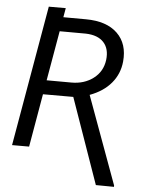

<svg xmlns="http://www.w3.org/2000/svg" viewBox="-61 -810 791 1035"><g transform="rotate(5 334.5 -292.5)"><path d="M252.4 -760.7 243.7 -710.9 366.2 -710.4Q478 -710 536.4 -653.6Q594.7 -597.2 585.4 -500.5Q579.1 -434.1 537.1 -383.8Q495.1 -333.5 421.4 -306.2L595.2 168.9V176.3L497.1 175.3L334.5 -287.6H170.4L120.6 0H28.3L160.6 -760.7ZM183.6 -364.3 318.4 -363.8Q387.2 -363.8 436.3 -400.9Q485.4 -438 493.7 -501.5Q501 -562 469.2 -596.7Q437.5 -631.3 372.6 -633.3L230.5 -633.8Z"/></g></svg>

Font: Roboto
Style: Italic
Weight: 400
Italic angle: -12°
Designer: Google
Version: Version 2.134; 2016; ttfautohint (v1.6)